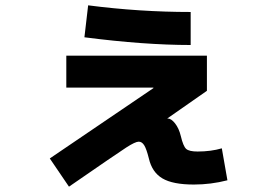

<svg xmlns="http://www.w3.org/2000/svg" viewBox="-20 -648 1040 721"><path d="M229 -439H757V-307L608 -203H609H610Q623 -203 637.5 -184.5Q652 -166 659 -137Q668 -99 679 -89Q690 -79 722 -79Q772 -79 813 -91L834 29Q772 45 708 45Q629 45 590 22Q551 -1 539 -53Q530 -89 521.5 -102.5Q513 -116 501 -116Q488 -116 454 -94Q420 -72 239 53L167 -53L556 -317V-319H229ZM297 -508 311 -628Q504 -603 696 -603V-479Q521 -479 297 -508Z"/></svg>

Font: Mplus 1p ExtraBold
Style: Regular
Weight: 800
Version: Version 1.061